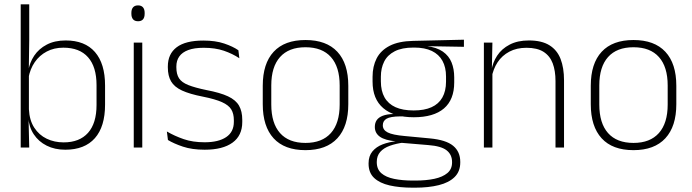

<svg xmlns="http://www.w3.org/2000/svg" viewBox="-20 -684 3210 890"><path d="M282.5 10Q234 10 196.5 -8.8Q159 -27.5 136.5 -61.5Q114 -95.5 111 -141H98L114 -177.5Q116.5 -126.5 138.8 -92.2Q161 -58 196.5 -41Q232 -24 275 -24Q348.5 -24 388 -68.2Q427.5 -112.5 427.5 -197.5V-289.5Q427.5 -374 388.2 -418.5Q349 -463 273.5 -463Q230.5 -463 196.8 -445.2Q163 -427.5 141.2 -396Q119.5 -364.5 112 -322.5L99.5 -354H111Q117 -393.5 138.5 -425.8Q160 -458 196.8 -477.2Q233.5 -496.5 284.5 -496.5Q373.5 -496.5 420.2 -442.8Q467 -389 467 -287.5V-199Q467 -97 419.8 -43.5Q372.5 10 282.5 10ZM76 0V-664H115.5V-497.5L113.5 -358.5L114 -347V-140L112.5 -126.5L115.5 0Z M600 0V-486.5H639.5V0ZM620 -585.5Q604.5 -585.5 596.8 -594.5Q589 -603.5 589 -620.5V-624.5Q589 -641 596.8 -650Q604.5 -659 620 -659Q635 -659 642.8 -650Q650.5 -641 650.5 -624.5V-620.5Q650.5 -603 642.8 -594.2Q635 -585.5 620 -585.5Z M929 10Q870.5 10 828 -4.2Q785.5 -18.5 758.5 -35L753.5 -74.5Q789.5 -53.5 831.5 -39Q873.5 -24.5 928.5 -24.5Q993 -24.5 1028.5 -48.5Q1064 -72.5 1064 -119V-127Q1064 -157 1052 -176.8Q1040 -196.5 1009 -210.5Q978 -224.5 920.5 -236Q859 -248 823.5 -264.5Q788 -281 773 -306.8Q758 -332.5 758 -371.5V-376Q758 -434 799 -465Q840 -496 922.5 -496Q979 -496 1019.5 -482.2Q1060 -468.5 1085 -451L1089.5 -414Q1058 -435 1017.8 -448.8Q977.5 -462.5 924.5 -462.5Q880.5 -462.5 852.5 -452Q824.5 -441.5 811 -422.2Q797.5 -403 797.5 -376V-371.5Q797.5 -340.5 809.8 -321.2Q822 -302 852.8 -289.8Q883.5 -277.5 937 -266.5Q1000.5 -254.5 1036.8 -237.5Q1073 -220.5 1088 -194.2Q1103 -168 1103 -128.5V-118.5Q1103 -55.5 1057.8 -22.8Q1012.5 10 929 10Z M1396 12Q1298.5 12 1248.2 -43Q1198 -98 1198 -201V-286.5Q1198 -389.5 1248.5 -444Q1299 -498.5 1396 -498.5Q1493 -498.5 1543.8 -444Q1594.5 -389.5 1594.5 -286.5V-201Q1594.5 -98 1543.8 -43Q1493 12 1396 12ZM1396 -21.5Q1473 -21.5 1513.8 -67.2Q1554.5 -113 1554.5 -199.5V-288Q1554.5 -374 1514 -419.5Q1473.5 -465 1396 -465Q1318.5 -465 1278 -419.5Q1237.5 -374 1237.5 -288V-199.5Q1237.5 -113 1278 -67.2Q1318.5 -21.5 1396 -21.5Z M1898 -140.5Q1806 -140.5 1756.5 -182.8Q1707 -225 1707 -306V-328Q1707 -376.5 1726 -413.5Q1745 -450.5 1786.5 -471.8Q1828 -493 1894.5 -494.5L2130.5 -500V-467L1957 -470V-470.5Q2004.5 -464.5 2032.8 -444.8Q2061 -425 2073.2 -394.5Q2085.5 -364 2085.5 -325V-302Q2085.5 -222 2037.8 -181.2Q1990 -140.5 1898 -140.5ZM1895 153H1904.5Q1955.5 153 1993.8 144.8Q2032 136.5 2053.8 118.2Q2075.5 100 2075.5 69V67Q2075.5 32.5 2050.2 12.8Q2025 -7 1965.5 -11.5L1834.5 -22.5L1853 -23.5Q1815.5 -18.5 1787 -8.2Q1758.5 2 1742.5 20.2Q1726.5 38.5 1726.5 66.5V68Q1726.5 100.5 1747.8 119Q1769 137.5 1807 145.2Q1845 153 1895 153ZM1893.5 186Q1832 186 1786 175.5Q1740 165 1714.2 140.8Q1688.5 116.5 1688.5 75V73Q1688.5 39.5 1706.2 18Q1724 -3.5 1753.5 -14.8Q1783 -26 1818 -29.5L1817 -28.5Q1764.5 -33.5 1741 -50.2Q1717.5 -67 1717.5 -95.5V-96Q1717.5 -114 1726.2 -127Q1735 -140 1754.5 -147.5Q1774 -155 1805 -155.5V-163L1873 -144L1834.5 -144.5Q1789.5 -144 1772 -133.8Q1754.5 -123.5 1754.5 -103.5V-103Q1754.5 -81.5 1777.2 -70Q1800 -58.5 1856 -53.5L1972.5 -42.5Q2047.5 -35.5 2080.5 -8.2Q2113.5 19 2113.5 66.5V69Q2113.5 111 2087.2 136.8Q2061 162.5 2014 174.2Q1967 186 1904 186ZM1897.5 -172Q1947 -172 1980.2 -187Q2013.5 -202 2030.5 -232Q2047.5 -262 2047.5 -305.5V-329.5Q2047.5 -372 2031 -402Q2014.5 -432 1981.8 -447.8Q1949 -463.5 1900.5 -463.5H1896.5Q1843 -463.5 1809.5 -446.2Q1776 -429 1760.8 -398.5Q1745.5 -368 1745.5 -328.5V-307Q1745.5 -262.5 1762.5 -232.5Q1779.5 -202.5 1813.2 -187.2Q1847 -172 1897.5 -172Z M2555 0V-308Q2555 -356 2542 -390.5Q2529 -425 2499.5 -443.8Q2470 -462.5 2420.5 -462.5Q2375 -462.5 2341 -444.5Q2307 -426.5 2286.5 -395.2Q2266 -364 2259 -324L2248 -356H2258Q2263.5 -394 2284.5 -426Q2305.5 -458 2342.5 -477.2Q2379.5 -496.5 2431.5 -496.5Q2491 -496.5 2526.8 -474.2Q2562.5 -452 2578.5 -410.8Q2594.5 -369.5 2594.5 -311.5V0ZM2223 0V-486.5H2262.5L2260 -362.5L2262.5 -361V0Z M2916.5 12Q2819 12 2768.8 -43Q2718.5 -98 2718.5 -201V-286.5Q2718.5 -389.5 2769 -444Q2819.5 -498.5 2916.5 -498.5Q3013.5 -498.5 3064.2 -444Q3115 -389.5 3115 -286.5V-201Q3115 -98 3064.2 -43Q3013.5 12 2916.5 12ZM2916.5 -21.5Q2993.5 -21.5 3034.2 -67.2Q3075 -113 3075 -199.5V-288Q3075 -374 3034.5 -419.5Q2994 -465 2916.5 -465Q2839 -465 2798.5 -419.5Q2758 -374 2758 -288V-199.5Q2758 -113 2798.5 -67.2Q2839 -21.5 2916.5 -21.5Z"/></svg>

Font: Anek Telugu Medium ExtraLight
Style: Regular
Weight: 250
Version: Version 1.003